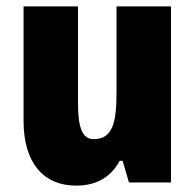

<svg xmlns="http://www.w3.org/2000/svg" viewBox="-20 -573 611 603"><path d="M517 -553H346V-289C346 -194 337 -136 274 -136C238 -136 225 -174 225 -248V-553H54V-193C54 -60 118 10 219 10C281 10 327 -15 356 -68H365L385 0H517Z"/></svg>

Font: Noto Sans Thai Looped Condensed Black
Style: Regular
Weight: 900
Width: 3
Designer: Sasikarn Vongin, Ben Mitchell
Foundry: The Fontpad Ltd
Version: Version 1.001